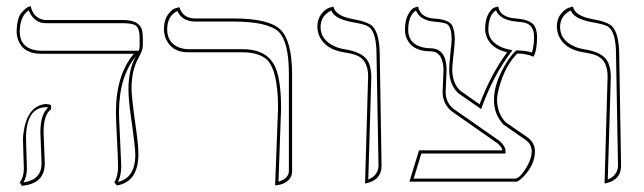

<svg xmlns="http://www.w3.org/2000/svg" viewBox="-20 -580 2056 613"><path d="M399.9 -295.9Q399.9 -270 415.5 -160.2Q421.9 -113.8 421.9 -85Q420.4 1 353 12.2L345.2 2Q357.4 -19 356.9 -48.8Q356.9 -69.8 353.5 -136Q350.1 -202.1 350.1 -223.1Q350.6 -340.8 407.2 -408.2H111.8Q53.7 -408.2 37.6 -453.1Q33.2 -465.8 33.2 -479Q33.2 -500 37.6 -516.1Q42 -532.2 49.1 -540Q56.2 -547.9 62.5 -553Q68.8 -558.1 73.7 -559.1L78.1 -560.1Q85.4 -526.9 113.8 -518.1Q120.6 -516.1 127 -516.1H373Q425.3 -516.1 433.6 -483.4Q436 -472.7 436 -458V-434.1Q436 -419.4 420.9 -392.6Q399.9 -354.5 399.9 -295.9ZM119.1 -159.2Q119.1 -149.9 121.1 -108.4Q123 -67.9 123 -58.1Q123 -2.4 68.8 10.3Q59.6 12.2 49.8 13.2L43 2Q55.7 -13.2 56.2 -41Q56.2 -49.8 54.7 -88.4Q53.2 -128.4 53.2 -138.2Q61 -241.7 126 -248Q136.7 -247.6 143.1 -244.1V-231Q119.6 -215.3 119.1 -159.2ZM423.3 -418Q426.3 -426.3 425.8 -434.1V-458Q425.8 -492.7 410.2 -500.5Q397.5 -505.9 373 -505.9H127Q90.3 -505.9 73.2 -543.5Q72.3 -545.9 71.8 -546.9Q43.9 -529.3 43 -479Q43 -431.6 88.9 -420.4Q100.1 -418 111.8 -418ZM414.1 -400.9Q360.4 -335 359.9 -223.1Q359.9 -202.6 363.3 -137.2Q366.7 -70.3 367.2 -48.8Q366.7 -20 356.9 1Q411.6 -12.7 412.1 -85Q412.1 -108.9 396.5 -218.3Q390.1 -266.1 390.1 -295.9Q390.6 -359.9 414.1 -400.9ZM108.9 -159.2Q109.4 -214.4 132.8 -235.8V-237.3Q129.4 -237.8 126 -237.8Q63.5 -235.8 63 -138.2Q63 -128.9 64.5 -89.6Q65.9 -50.3 65.9 -41Q65.4 -16.1 55.2 2.4Q112.3 -5.9 112.8 -58.1Q112.8 -66.9 110.8 -106.9Q108.9 -148.9 108.9 -159.2Z M858.4 12.2 867.7 -233.9Q867.7 -355.5 832 -389.6Q806.6 -412.6 755.4 -413.1H580.6Q528.8 -413.1 509.8 -455.6Q503.4 -470.7 503.4 -486.8Q503.4 -514.6 515.4 -532.2Q527.3 -549.8 540 -553.7L552.7 -557.1Q563.5 -522 601.6 -521H727.5Q840.3 -521 877 -483.9Q912.1 -446.8 912.6 -344.2V-33.2Q912.6 -14.2 899.2 -3.2Q885.7 7.8 872.1 9.8ZM869.1 0Q901.4 -9.8 902.3 -33.2V-344.2Q902.3 -447.3 869.1 -479Q834.5 -510.7 727.5 -511.2H601.6Q561 -512.2 546.4 -544.9Q514.6 -529.8 513.7 -486.8Q513.7 -443.4 552.2 -428.2Q565.9 -423.3 580.6 -422.9H755.4Q835.4 -422.9 860.4 -362.3Q877.4 -319.8 877.4 -233.9Z M1145.5 5.9 1155.3 -335.9Q1155.3 -387.7 1119.6 -402.8Q1104 -409.2 1077.1 -413.1Q1017.6 -422.9 999 -466.3Q993.7 -480 993.2 -494.1Q993.2 -519 1005.6 -534.9Q1018.1 -550.8 1031.2 -555.2L1044.4 -559.1Q1050.3 -529.8 1104.5 -519.5L1106.4 -519Q1156.2 -510.7 1170.9 -494.6Q1191.9 -470.2 1192.4 -405.8L1198.2 -50.8Q1198.2 -6.8 1152.3 4.4Q1152.3 4.4 1145.5 5.9ZM1155.8 -6.8Q1187.5 -20 1188.5 -50.8L1182.1 -405.8Q1182.1 -479 1155.8 -495.6Q1143.1 -502.9 1104.5 -509.3Q1056.2 -518.6 1042.5 -538.1Q1039.6 -542.5 1037.6 -546.4Q1004.4 -530.8 1003.4 -494.1Q1003.4 -451.7 1050.3 -431.2Q1064 -425.3 1079.1 -422.9Q1141.6 -413.6 1156.7 -380.9Q1165 -362.3 1165.5 -335.9Z M1594.7 -189.5 1666 -140.1Q1687.5 -123 1688 -97.2Q1688 -55.2 1652.3 -17.1Q1638.7 -2.9 1628.9 0H1287.1L1317.9 -100.1H1584Q1583 -109.9 1568.8 -122.1L1422.9 -224.1Q1393.6 -247.6 1393.1 -285.2L1396 -356.9Q1394.5 -415 1356 -416Q1294.4 -416 1277.3 -460Q1272.9 -472.2 1272.9 -484.9Q1272.9 -515.6 1283.4 -534.4Q1293.9 -553.2 1304.7 -556.2L1314.9 -559.1Q1321.8 -524.4 1363.8 -521Q1410.2 -518.1 1421.9 -501.5Q1431.6 -486.3 1432.1 -454.1Q1432.1 -442.4 1428 -406Q1423.8 -369.6 1423.8 -357.9Q1424.8 -311.5 1451.2 -289.1L1511.2 -247.1Q1547.4 -343.3 1599.1 -413.1Q1548.3 -424.3 1533.2 -463.4Q1529.3 -474.6 1528.8 -484.9Q1528.8 -517.1 1539.3 -535.6Q1549.8 -554.2 1560.5 -556.6L1570.8 -559.1Q1575.7 -524.4 1627.9 -521Q1674.8 -517.1 1687 -496.6Q1694.3 -482.9 1694.8 -461.9Q1694.3 -417 1683.1 -398.9Q1661.6 -408.7 1631.8 -409.2Q1593.8 -372.1 1574.2 -303.2Q1567.4 -278.8 1566.9 -261.2Q1567.9 -216.8 1594.7 -189.5ZM1588.4 -181.6Q1557.1 -213.4 1557.1 -261.2Q1557.1 -315.9 1597.7 -380.9Q1611.3 -402.8 1625 -416L1627.9 -418.9H1631.8Q1660.6 -418.5 1678.2 -412.1Q1685.1 -433.6 1685.1 -461.9Q1685.1 -499.5 1656.2 -507.3Q1646.5 -509.8 1627.4 -511.2Q1577.1 -516.1 1563.5 -546.9Q1539.6 -532.7 1539.1 -484.9Q1539.1 -449.2 1579.1 -430.2Q1589.8 -425.3 1601.1 -422.9L1616.2 -419.4L1606.9 -407.2Q1555.7 -337.9 1520.5 -243.7L1516.1 -231.9L1444.8 -281.2Q1414.6 -307.6 1414.1 -357.9Q1414.1 -370.6 1418 -409.2Q1421.9 -443.8 1421.9 -454.1Q1421.9 -496.6 1404.8 -504.4Q1394 -508.8 1363.3 -511.2Q1320.8 -516.1 1308.1 -546.4Q1283.7 -530.8 1283.2 -484.9Q1283.2 -439.9 1330.1 -428.7Q1342.8 -425.8 1356 -425.8Q1405.3 -424.3 1405.8 -356.9L1402.8 -284.7Q1403.8 -251.5 1428.7 -231.9L1575.2 -129.9L1575.7 -129.4Q1593.3 -112.8 1593.8 -100.1V-89.8H1325.2L1300.8 -9.8H1627.4Q1644 -15.6 1663.6 -50.3Q1677.7 -76.2 1677.7 -97.2Q1676.8 -119.1 1660.2 -131.8Z M1910.2 5.9 1919.9 -335.9Q1919.9 -387.7 1884.3 -402.8Q1868.7 -409.2 1841.8 -413.1Q1782.2 -422.9 1763.7 -466.3Q1758.3 -480 1757.8 -494.1Q1757.8 -519 1770.3 -534.9Q1782.7 -550.8 1795.9 -555.2L1809.1 -559.1Q1814.9 -529.8 1869.1 -519.5L1871.1 -519Q1920.9 -510.7 1935.5 -494.6Q1956.5 -470.2 1957 -405.8L1962.9 -50.8Q1962.9 -6.8 1917 4.4Q1917 4.4 1910.2 5.9ZM1920.4 -6.8Q1952.1 -20 1953.1 -50.8L1946.8 -405.8Q1946.8 -479 1920.4 -495.6Q1907.7 -502.9 1869.1 -509.3Q1820.8 -518.6 1807.1 -538.1Q1804.2 -542.5 1802.2 -546.4Q1769 -530.8 1768.1 -494.1Q1768.1 -451.7 1814.9 -431.2Q1828.6 -425.3 1843.8 -422.9Q1906.2 -413.6 1921.4 -380.9Q1929.7 -362.3 1930.2 -335.9Z"/></svg>

Font: Linux Biolinum Outline O
Style: Bold
Weight: 700
Designer: Philipp H. Poll
Foundry: Philipp H. Poll
Version: Version 0.9.2